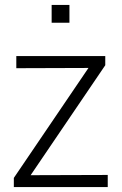

<svg xmlns="http://www.w3.org/2000/svg" viewBox="-20 -757 492 777"><path d="M416 0H36V-37L338 -482L46 -481V-530H406V-493L104 -48L416 -49ZM261 -665H189V-737H261Z"/></svg>

Font: Tanohe Sans Light
Style: Regular
Weight: 300
Designer: Village Type and Design LLC & Cristiano Sobral
Foundry: Cooper Hewitt Smithsonian Design Museum
Version: Version 1.00;September 29, 2021;FontCreator 13.0.0.2655 64-b